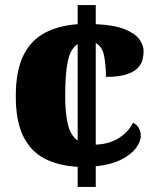

<svg xmlns="http://www.w3.org/2000/svg" viewBox="-20 -734 609 754"><path d="M285 -79Q209 -83 154.5 -111.5Q100 -140 71 -199.5Q42 -259 42 -356Q42 -456 72 -516.5Q102 -577 157 -605.5Q212 -634 285 -639V-714H356V-639Q428 -636 469 -619.5Q510 -603 527 -580Q544 -557 544 -533Q544 -518 540 -500.5Q536 -483 521.5 -467.5Q507 -452 477 -442Q447 -432 396 -432Q396 -476 389 -513.5Q382 -551 356 -565V-166Q409 -168 447 -192Q485 -216 502 -252Q519 -244 526 -229.5Q533 -215 533 -201Q533 -178 513.5 -152Q494 -126 454.5 -106.5Q415 -87 356 -81V0H285ZM285 -561Q257 -543 246.5 -494.5Q236 -446 236 -357Q236 -290 246.5 -246Q257 -202 285 -182Z"/></svg>

Font: Noto Serif Tamil Black
Style: Regular
Weight: 900
Designer: Indian Type Foundry, Tom Grace, and the Monotype Design Team
Foundry: Monotype Imaging Inc.
Version: Version 2.004; ttfautohint (v1.8.4.7-5d5b)